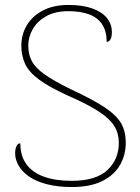

<svg xmlns="http://www.w3.org/2000/svg" viewBox="-20 -744 564 774"><path d="M270 10Q212 10 168.5 -1.5Q125 -13 97 -32.5Q69 -52 55 -76.5Q41 -101 41 -126Q41 -138 43.5 -147Q46 -156 50.5 -161Q55 -166 62 -166Q62 -116 86 -82.5Q110 -49 156.5 -32Q203 -15 269 -15Q366 -15 412.5 -58Q459 -101 459 -168Q459 -206 441 -235.5Q423 -265 379 -294Q335 -323 255 -358Q178 -393 137 -423.5Q96 -454 81 -487Q66 -520 66 -559Q66 -605 88 -642Q110 -679 152.5 -701.5Q195 -724 257 -724Q313 -724 352 -710Q391 -696 411 -671.5Q431 -647 431 -614Q431 -595 425 -585Q419 -575 410 -575Q410 -618 392 -645.5Q374 -673 339.5 -686Q305 -699 255 -699Q202 -699 166 -678.5Q130 -658 112 -626.5Q94 -595 94 -560Q94 -526 107.5 -499Q121 -472 158.5 -445Q196 -418 268 -383Q356 -342 403 -310.5Q450 -279 468.5 -246.5Q487 -214 487 -169Q487 -118 463 -77.5Q439 -37 391 -13.5Q343 10 270 10Z"/></svg>

Font: Noto Serif Armenian Thin
Style: Regular
Weight: 250
Version: Version 2.007